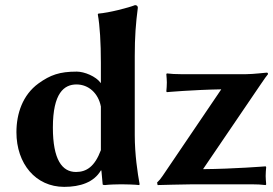

<svg xmlns="http://www.w3.org/2000/svg" viewBox="-20 -718 1064 748"><path d="M373 -54H375L380 0C380 2 383 3 389 3C402 1 438 0 453 0C465 0 509 1 522 3L524 0C516 -43 505 -117 505 -192V-500C505 -574 509 -627 517 -688C517 -695 512 -698 506 -698C481 -688 404 -668 363 -665L361 -662C369 -619 373 -550 373 -474V-394C354 -421 308 -439 279 -439C212 -439 176 -426 130 -393C68 -348 44 -275 44 -203C44 -80 119 10 230 10C293 10 346 -8 373 -54ZM842 -370 613 -32C605 -20 601 -16 592 -7L594 3C594 3 705 0 733 0H959C979 0 1000 1 1015 3L1017 0C1016 -13 1015 -23 1015 -32C1015 -41 1016 -59 1017 -67L1015 -70C1015 -70 891 -60 771 -59L994 -387C1011 -412 1018 -422 1024 -429C1024 -433 1023 -435 1019 -435C1014 -435 967 -429 938 -429H686C666 -429 645 -430 630 -432L628 -429C629 -416 630 -406 630 -397C630 -388 629 -370 628 -362L630 -359C630 -359 730 -368 842 -370ZM373 -133C349 -69 317 -48 276 -48C222 -48 186 -96 186 -221C186 -356 230 -389 278 -389C325 -389 363 -355 373 -303Z"/></svg>

Font: Libertinus Sans
Style: Bold
Weight: 700
Designer: Philipp H. Poll, Khaled Hosny
Foundry: Caleb Maclennan
Version: Version 7.050;RELEASE